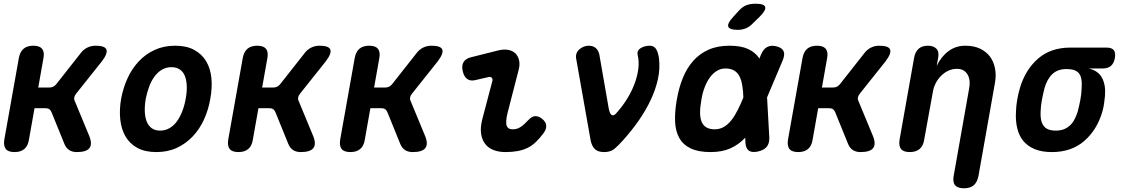

<svg xmlns="http://www.w3.org/2000/svg" viewBox="-20 -805 6040 1029"><path d="M58 10Q24 10 11 -6.5Q-2 -23 3 -56L81 -494Q87 -527 106 -543.5Q125 -560 159 -560Q192 -560 205.5 -543.5Q219 -527 213 -494L185 -336H245Q257 -336 266.5 -341Q276 -346 284 -357L410 -517Q426 -539 447 -549.5Q468 -560 492 -560Q543 -560 550.5 -539Q558 -518 525 -475L388 -303Q380 -293 378 -283Q376 -273 381 -263L458 -77Q476 -33 459.5 -11.5Q443 10 392 10Q367 10 350.5 -1Q334 -12 325 -34L256 -204Q252 -214 244.5 -219.5Q237 -225 225 -225H165L135 -56Q130 -23 110.5 -6.5Q91 10 58 10Z M818 10Q757 10 716 -12.5Q675 -35 652.5 -74Q630 -113 624.5 -165Q619 -217 629 -275Q640 -334 663.5 -385.5Q687 -437 723.5 -476Q760 -515 809 -537.5Q858 -560 919 -560Q980 -560 1021 -537.5Q1062 -515 1085 -476.5Q1108 -438 1113 -386Q1118 -334 1107 -275Q1097 -217 1073.5 -165Q1050 -113 1013 -74Q976 -35 927.5 -12.5Q879 10 818 10ZM838 -105Q865 -105 888 -118Q911 -131 928 -154.5Q945 -178 957 -209Q969 -240 975 -275Q982 -311 981 -342Q980 -373 971.5 -396Q963 -419 944.5 -432Q926 -445 899 -445Q871 -445 848.5 -432Q826 -419 808.5 -395.5Q791 -372 779.5 -341Q768 -310 761 -275Q755 -240 756 -209Q757 -178 766 -154.5Q775 -131 793 -118Q811 -105 838 -105Z M1258 10Q1224 10 1211 -6.5Q1198 -23 1203 -56L1281 -494Q1287 -527 1306 -543.5Q1325 -560 1359 -560Q1392 -560 1405.5 -543.5Q1419 -527 1413 -494L1385 -336H1445Q1457 -336 1466.5 -341Q1476 -346 1484 -357L1610 -517Q1626 -539 1647 -549.5Q1668 -560 1692 -560Q1743 -560 1750.5 -539Q1758 -518 1725 -475L1588 -303Q1580 -293 1578 -283Q1576 -273 1581 -263L1658 -77Q1676 -33 1659.5 -11.5Q1643 10 1592 10Q1567 10 1550.5 -1Q1534 -12 1525 -34L1456 -204Q1452 -214 1444.5 -219.5Q1437 -225 1425 -225H1365L1335 -56Q1330 -23 1310.5 -6.5Q1291 10 1258 10Z M1858 10Q1824 10 1811 -6.5Q1798 -23 1803 -56L1881 -494Q1887 -527 1906 -543.5Q1925 -560 1959 -560Q1992 -560 2005.5 -543.5Q2019 -527 2013 -494L1985 -336H2045Q2057 -336 2066.5 -341Q2076 -346 2084 -357L2210 -517Q2226 -539 2247 -549.5Q2268 -560 2292 -560Q2343 -560 2350.5 -539Q2358 -518 2325 -475L2188 -303Q2180 -293 2178 -283Q2176 -273 2181 -263L2258 -77Q2276 -33 2259.5 -11.5Q2243 10 2192 10Q2167 10 2150.5 -1Q2134 -12 2125 -34L2056 -204Q2052 -214 2044.5 -219.5Q2037 -225 2025 -225H1965L1935 -56Q1930 -23 1910.5 -6.5Q1891 10 1858 10Z M2529 -376Q2501 -369 2483.5 -382Q2466 -395 2460 -424Q2453 -452 2464 -471.5Q2475 -491 2504 -498L2651 -535Q2681 -542 2704.5 -537.5Q2728 -533 2742.5 -518.5Q2757 -504 2762 -481.5Q2767 -459 2760 -432L2701 -203Q2694 -175 2693 -157Q2692 -139 2696.5 -129Q2701 -119 2709.5 -115.5Q2718 -112 2729 -112Q2752 -112 2771 -125Q2790 -138 2811 -161Q2830 -182 2849 -182.5Q2868 -183 2887 -167Q2907 -150 2907.5 -130.5Q2908 -111 2892 -90Q2872 -63 2851.5 -43.5Q2831 -24 2807.5 -12.5Q2784 -1 2754.5 4.5Q2725 10 2689 10Q2652 10 2623.5 -1.5Q2595 -13 2578.5 -36Q2562 -59 2558 -91.5Q2554 -124 2565 -167L2618 -368Q2622 -381 2616 -388Q2610 -395 2598 -392Z M3145 -55 3068 -490Q3065 -506 3070 -519Q3075 -532 3085.5 -541Q3096 -550 3109 -555Q3122 -560 3134 -560Q3159 -560 3173 -547.5Q3187 -535 3192 -513L3242 -226Q3247 -197 3257 -189.5Q3267 -182 3280 -195Q3313 -231 3338.5 -271.5Q3364 -312 3380 -354Q3396 -396 3401 -436.5Q3406 -477 3397 -513Q3395 -524 3399.5 -532.5Q3404 -541 3413.5 -547Q3423 -553 3436 -556.5Q3449 -560 3461 -560Q3486 -560 3497 -541Q3508 -522 3512 -490Q3518 -436 3506 -381Q3494 -326 3468 -270.5Q3442 -215 3404 -160Q3366 -105 3317 -51Q3293 -24 3272.5 -7Q3252 10 3218 10Q3184 10 3167.5 -6.5Q3151 -23 3145 -55Z M4014 -679Q3997 -661 3977 -653Q3957 -645 3934 -645Q3889 -645 3883 -662.5Q3877 -680 3911 -716L3941 -749Q3962 -771 3982.5 -778Q4003 -785 4030 -785Q4076 -785 4081 -767.5Q4086 -750 4051 -715ZM4103 -68Q4104 -36 4089 -18Q4074 0 4042 7Q4010 14 3993.5 2.5Q3977 -9 3975 -41L3974 -67L3973 -66Q3939 -30 3894.5 -10Q3850 10 3788 10Q3722 10 3681 -10Q3640 -30 3620 -66.5Q3600 -103 3598 -154.5Q3596 -206 3607 -270Q3618 -334 3639.5 -387Q3661 -440 3695 -478.5Q3729 -517 3777 -538.5Q3825 -560 3889 -560Q3951 -560 3989 -542.5Q4027 -525 4049 -493Q4049 -492 4050 -491L4057 -509Q4070 -541 4090.5 -552.5Q4111 -564 4140 -557Q4170 -550 4179 -532Q4188 -514 4175 -482L4091 -283ZM3964 -283Q3963 -319 3958 -347Q3953 -378 3942 -398Q3931 -418 3913 -428Q3895 -438 3867 -438Q3844 -438 3823.5 -426Q3803 -414 3786.5 -392.5Q3770 -371 3757.5 -339.5Q3745 -308 3739 -270Q3732 -232 3732 -202.5Q3732 -173 3740 -153Q3748 -133 3765.5 -122.5Q3783 -112 3810 -112Q3837 -112 3859 -124.5Q3881 -137 3899.5 -160.5Q3918 -184 3934 -216Q3950 -247 3964 -283Z M4258 10Q4224 10 4211 -6.5Q4198 -23 4203 -56L4281 -494Q4287 -527 4306 -543.5Q4325 -560 4359 -560Q4392 -560 4405.5 -543.5Q4419 -527 4413 -494L4385 -336H4445Q4457 -336 4466.5 -341Q4476 -346 4484 -357L4610 -517Q4626 -539 4647 -549.5Q4668 -560 4692 -560Q4743 -560 4750.5 -539Q4758 -518 4725 -475L4588 -303Q4580 -293 4578 -283Q4576 -273 4581 -263L4658 -77Q4676 -33 4659.5 -11.5Q4643 10 4592 10Q4567 10 4550.5 -1Q4534 -12 4525 -34L4456 -204Q4452 -214 4444.5 -219.5Q4437 -225 4425 -225H4365L4335 -56Q4330 -23 4310.5 -6.5Q4291 10 4258 10Z M4980 -315 4933 -56Q4928 -23 4908.5 -6.5Q4889 10 4856 10Q4822 10 4809 -6.5Q4796 -23 4801 -56L4879 -495Q4885 -528 4903.5 -544Q4922 -560 4953 -560Q4983 -560 4998.5 -544Q5014 -528 5008 -495L5000 -452Q5025 -503 5064 -531.5Q5103 -560 5153 -560Q5199 -560 5232 -544.5Q5265 -529 5285 -502.5Q5305 -476 5312.5 -439Q5320 -402 5312 -359L5224 138Q5217 172 5198.5 188Q5180 204 5146 204Q5113 204 5099 188Q5085 172 5091 138L5174 -331Q5178 -350 5176.5 -369Q5175 -388 5167 -403Q5159 -418 5145 -427Q5131 -436 5108 -436Q5084 -436 5062.5 -426Q5041 -416 5023.5 -398.5Q5006 -381 4995 -359.5Q4984 -338 4980 -315Z M5889 -438H5814Q5865 -427 5886 -388Q5907 -349 5902 -291Q5900 -270 5897 -249Q5894 -228 5888 -207Q5860 -110 5791.5 -50Q5723 10 5617 10Q5564 10 5526 -5.5Q5488 -21 5464.5 -49.5Q5441 -78 5431.5 -118.5Q5422 -159 5425 -207Q5426 -239 5431.5 -270Q5437 -301 5446 -333Q5475 -431 5543 -490.5Q5611 -550 5717 -550H5910Q5938 -550 5949 -536.5Q5960 -523 5955 -494Q5950 -466 5934 -452Q5918 -438 5889 -438ZM5638 -105Q5663 -105 5681 -112Q5699 -119 5713.5 -132Q5728 -145 5738 -164Q5748 -183 5756 -207Q5764 -239 5770 -270Q5776 -301 5777 -333Q5781 -389 5762.5 -412Q5744 -435 5696 -435Q5649 -435 5620.5 -408.5Q5592 -382 5578 -333Q5570 -301 5564 -270Q5558 -239 5557 -207Q5554 -158 5572.5 -131.5Q5591 -105 5638 -105Z"/></svg>

Font: Maple Mono
Style: Bold Italic
Weight: 700
Italic angle: -10°
Monospace: yes
Designer: subframe7536
Version: Version 7.000